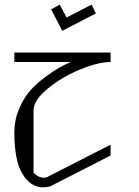

<svg xmlns="http://www.w3.org/2000/svg" viewBox="-20 -810 602 830"><path d="M267.6 -734.4 376 -790 394.5 -752 249 -676.8 201.2 -769.5 238.3 -790ZM458 -583V-542Q405.3 -542 326.7 -509.8Q248 -477.5 186.5 -427.2Q125 -377 125 -332V-63.5Q145.5 -42 167 -42Q176.8 -42 180.7 -43L458 -184.6V-137.7L196.3 -3.9Q176.8 0 167 0Q110.4 0 75.2 -61.5Q42 -118.2 42 -240.2Q42 -291 62 -338.4Q82 -385.7 109.4 -417Q136.7 -448.2 174.3 -476.1Q211.9 -503.9 236.3 -517.6Q260.7 -531.2 286.1 -542H42V-583Z"/></svg>

Font: wanta
Style: Medium
Weight: 500
Version: Version 0.91